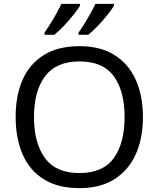

<svg xmlns="http://www.w3.org/2000/svg" viewBox="-20 -964 821 994"><path d="M720 -358Q720 -247 682.5 -164.5Q645 -82 572 -36Q499 10 391 10Q280 10 206.5 -36Q133 -82 97 -165Q61 -248 61 -359Q61 -469 97 -551Q133 -633 206.5 -679Q280 -725 392 -725Q499 -725 572 -679.5Q645 -634 682.5 -551.5Q720 -469 720 -358ZM156 -358Q156 -223 213 -145.5Q270 -68 391 -68Q513 -68 569 -145.5Q625 -223 625 -358Q625 -493 569 -569.5Q513 -646 392 -646Q271 -646 213.5 -569.5Q156 -493 156 -358ZM570 -934Q560 -917 537 -888Q514 -859 487 -830.5Q460 -802 437 -784H387V-796Q401 -815 417 -841Q433 -867 448.5 -894.5Q464 -922 474 -944H570ZM394 -934Q384 -917 361 -888Q338 -859 311 -830.5Q284 -802 261 -784H211V-796Q232 -825 257 -867.5Q282 -910 298 -944H394Z"/></svg>

Font: Noto Sans Manichaean
Style: Regular
Weight: 400
Designer: Monotype Design Team
Foundry: Monotype Imaging Inc.
Version: Version 2.005; ttfautohint (v1.8.4.7-5d5b)